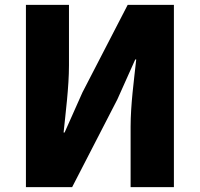

<svg xmlns="http://www.w3.org/2000/svg" viewBox="-20 -765 817 785"><path d="M86 0H275L460 -359L533 -522H537C528 -439 514 -337 514 -247V0H691V-745H502L317 -387L244 -223H240C248 -302 262 -409 262 -498V-745H86Z"/></svg>

Font: Noto Sans JP Black
Style: Regular
Weight: 900
Designer: Ryoko NISHIZUKA 西塚涼子 (kana, bopomofo & ideographs); Paul D. Hunt (Latin, Greek & Cyrillic); Sandoll Communications 산돌커뮤니
Foundry: Adobe
Version: Version 2.002;hotconv 1.0.116;makeotfexe 2.5.65601